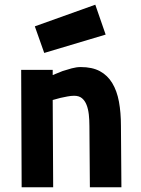

<svg xmlns="http://www.w3.org/2000/svg" viewBox="-20 -796 601 816"><path d="M72 0 70 -499H204V-477Q225 -486 246 -494Q264 -500 284.5 -505.5Q305 -511 323 -511Q372 -511 404.5 -493.5Q437 -476 457 -443Q477 -410 485.5 -364Q494 -318 494 -261L496 0H362L360 -261Q360 -286 357.5 -309Q355 -332 348 -350Q341 -368 328.5 -378.5Q316 -389 295 -389Q282 -389 266.5 -386Q251 -383 237 -380Q220 -376 204 -371L206 0ZM385 -776 429 -649 168 -571 128 -684Z"/></svg>

Font: Panefresco 999wt
Style: Regular
Weight: 900
Version: Version 1.001